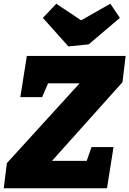

<svg xmlns="http://www.w3.org/2000/svg" viewBox="-33 -1010 694 1030"><path d="M-13 0 4 -135 394 -563H225L193 -489H76L111 -710H641L624 -569L246 -147H432L458 -221H576L541 0ZM559 -990 610 -914 443 -772 334 -761 197 -914 269 -990 402 -901Z"/></svg>

Font: Bitter Black
Style: Italic
Weight: 900
Italic angle: -9°
Designer: Sol Matas, and Bitter project Authors
Foundry: Sol Matas
Version: Version 2.001